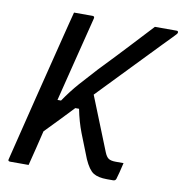

<svg xmlns="http://www.w3.org/2000/svg" viewBox="-79 -775 813 851"><g transform="rotate(10 327.5 -349.0)"><path d="M186 -700H269Q280 -700 277 -689Q253 -594 229 -498Q205 -402 181 -306H197Q229 -353 262.5 -391Q296 -429 333 -469Q407 -546 457 -600Q507 -654 550 -700H648Q655 -700 655 -693Q655 -690 651.5 -685.5Q648 -681 635.5 -668.5Q623 -656 596 -628Q544 -574 477.5 -505Q411 -436 335 -357Q359 -296 383.5 -236Q408 -176 432 -115Q440 -95 450.5 -88Q461 -81 483 -81H518Q514 -62 507.5 -37.5Q501 -13 499 -7Q496 2 486 2H458Q418 2 396.5 -11.5Q375 -25 355 -70Q330 -132 311.5 -180Q293 -228 282 -284H265Q236 -253 205.5 -221.5Q175 -190 144 -158Q135 -119 125 -79.5Q115 -40 105 0H22Q10 0 14 -11Q86 -304 160 -598Q167 -624 173 -649.5Q179 -675 186 -700Z"/></g></svg>

Font: Recursive Mn Lnr St
Style: Italic
Weight: 400
Italic angle: -15°
Monospace: yes
Version: Version 1.079;hotconv 1.0.112;makeotfexe 2.5.65598; ttfautoh